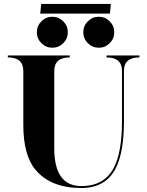

<svg xmlns="http://www.w3.org/2000/svg" viewBox="-20 -944 743 969"><path d="M534.7 -875.5H183.1L188 -924.3H539.6ZM423.3 -726.1Q400.4 -749 400.4 -781.2Q400.4 -813.5 423.3 -836.4Q446.3 -859.4 478.5 -859.4Q510.7 -859.4 533.7 -836.4Q556.6 -813.5 556.6 -781.2Q556.6 -749 533.7 -726.1Q510.7 -703.1 478.5 -703.1Q446.3 -703.1 423.3 -726.1ZM189 -726.1Q166 -749 166 -781.2Q166 -813.5 189 -836.4Q211.9 -859.4 244.1 -859.4Q276.4 -859.4 299.3 -836.4Q322.3 -813.5 322.3 -781.2Q322.3 -749 299.3 -726.1Q276.4 -703.1 244.1 -703.1Q211.9 -703.1 189 -726.1ZM595.7 -332V-585.9Q595.7 -654.3 517.6 -654.3V-664.1H683.6V-654.3Q605.5 -654.3 605.5 -585.9V-332Q605.5 -178.2 565.4 -97.2Q514.6 4.9 390.6 4.9Q237.3 4.9 160.2 -85.9Q97.7 -159.7 97.7 -312.5V-585.9Q97.7 -654.3 19.5 -654.3V-664.1H332V-654.3Q253.9 -654.3 253.9 -585.9V-195.3Q253.9 -4.9 390.6 -4.9Q508.8 -4.9 556.6 -101.6Q595.7 -180.2 595.7 -332Z"/></svg>

Font: spinweradC
Style: Bold
Weight: 700
Width: 7
Version: Version 0.3